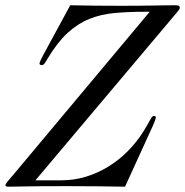

<svg xmlns="http://www.w3.org/2000/svg" viewBox="-62 -700 696 722"><path d="M483.9 -655.8Q420.9 -655.8 369.4 -651.1Q317.9 -646.5 274.2 -628.9Q230.5 -611.3 192.1 -576.2Q153.8 -541 117.2 -480Q109.4 -466.3 105 -460.7Q100.6 -455.1 95.2 -455.1Q89.8 -455.1 87.9 -457.5Q85.9 -460 86.9 -463.9Q87.9 -467.8 90.6 -473.1Q93.3 -478.5 99.6 -491.2L202.1 -680.2Q249.5 -679.2 296.4 -678.7Q343.3 -678.2 390.6 -678.2Q430.2 -678.2 459.5 -678.5Q488.8 -678.7 512.7 -679.2Q536.6 -679.7 556.6 -679.9Q576.7 -680.2 597.2 -680.2Q609.9 -680.2 612.3 -676.8Q614.7 -673.3 613.8 -668.9Q612.8 -665 609.4 -660.9Q606 -656.7 602.1 -651.9L71.3 -22H168.9Q217.8 -22 262.5 -35.9Q307.1 -49.8 346.2 -74Q385.3 -98.1 418 -131.1Q450.7 -164.1 475.1 -202.1Q486.8 -220.7 493.4 -232.7Q500 -244.6 503.9 -251.5Q507.8 -258.3 510.5 -261.2Q513.2 -264.2 517.6 -264.2Q525.4 -264.2 523.4 -254.9Q522.9 -252.9 521.5 -248.5Q520 -244.1 517.6 -238.3Q515.1 -232.4 512 -225.3Q508.8 -218.3 505.4 -210.9L408.2 2Q352.1 1 298.1 0.5Q244.1 0 190.9 0Q134.3 0 96.9 0.2Q59.6 0.5 35.4 1Q11.2 1.5 -3.7 1.7Q-18.6 2 -30.8 2Q-43 2 -41.5 -4.9Q-41 -6.8 -39.6 -9.3Q-38.1 -11.7 -34.2 -16.6Q-30.3 -21.5 -23.2 -29.8Q-16.1 -38.1 -4.4 -51.8L501 -655.8Z"/></svg>

Font: XB Zar
Style: Italic
Weight: 400
Italic angle: -12°
Designer: Behnam
Foundry: Irmug
Version: Version 8.005 2009